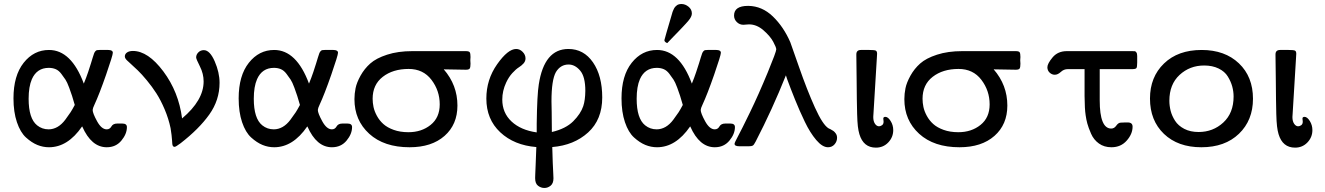

<svg xmlns="http://www.w3.org/2000/svg" viewBox="-20 -726 6575 953"><path d="M46.9 -237.8Q46.9 -350.6 97.4 -414.3Q147.9 -478 223.1 -478Q334 -478 396 -311Q408.2 -340.8 417.5 -368.4Q426.8 -396 431.4 -411.4Q436 -426.8 440.4 -440.9Q444.8 -455.1 447 -460.9Q449.2 -466.8 453.1 -471.4Q457 -476.1 461.4 -477.1Q465.8 -478 474.1 -478H517.1Q540 -478 540 -463.9Q540 -451.7 506.6 -355.2Q473.1 -258.8 448.2 -205.1Q440.4 -189 439.9 -180.2Q439.9 -164.1 461.9 -124Q483.9 -84 509.8 -84Q524.9 -84 533 -98.4Q541 -112.8 562 -112.8H586.9Q609.9 -112.8 609.9 -95.2Q609.9 -61 582.5 -28.1Q555.2 4.9 509.8 4.9Q433.6 4.9 388.2 -98.1H387.2Q316.4 4.9 223.1 4.9Q193.4 4.9 165.3 -6.6Q137.2 -18.1 109.1 -43.5Q81.1 -68.8 64 -119.4Q46.9 -169.9 46.9 -237.8ZM122.1 -235.8Q122.1 -137.7 164.1 -104Q189 -84 221.2 -84Q244.1 -84 265.1 -95.9Q286.1 -107.9 304 -131.8Q321.8 -155.8 330.3 -168.9Q338.9 -182.1 351.1 -205.1Q341.3 -238.3 337.6 -250.2Q334 -262.2 323.5 -290.5Q313 -318.8 304.9 -330.8Q296.9 -342.8 284.4 -359.4Q272 -376 256.6 -382.6Q241.2 -389.2 222.2 -389.2Q163.1 -389.2 138.2 -333Q122.1 -295.9 122.1 -235.8Z M599.6 -445.8Q599.6 -458 610.6 -465.6Q621.6 -473.1 639.6 -473.1Q714.8 -473.1 790.8 -371.6Q866.7 -270 883.8 -138.2Q990.7 -228 990.7 -321.8Q990.7 -359.9 972.2 -396.5Q953.6 -433.1 953.6 -440.9Q953.6 -455.1 964.6 -466.1Q975.6 -477.1 991.7 -477.1Q1021.5 -477.1 1045.7 -421.6Q1069.8 -366.2 1069.8 -314.9Q1069.8 -229 1018.8 -157.5Q967.8 -85.9 876.5 -15.1Q852.5 2.9 846.7 2.9Q841.8 2.9 838.9 -0.5Q835.9 -3.9 835.2 -12Q834.5 -20 834 -29.5Q833.5 -39.1 831.5 -56.2Q829.6 -73.2 826.7 -89.8Q816.9 -136.7 797.4 -182.9Q777.8 -229 756.3 -262.5Q734.9 -295.9 708.7 -327.4Q682.6 -358.9 664.1 -376.5Q645.5 -394 628.2 -409.9Q610.8 -425.8 609.9 -426.8Q599.6 -437 599.6 -445.8Z M1164.6 -237.8Q1164.6 -350.6 1215.1 -414.3Q1265.6 -478 1340.8 -478Q1451.7 -478 1513.7 -311Q1525.9 -340.8 1535.2 -368.4Q1544.4 -396 1549.1 -411.4Q1553.7 -426.8 1558.1 -440.9Q1562.5 -455.1 1564.7 -460.9Q1566.9 -466.8 1570.8 -471.4Q1574.7 -476.1 1579.1 -477.1Q1583.5 -478 1591.8 -478H1634.8Q1657.7 -478 1657.7 -463.9Q1657.7 -451.7 1624.3 -355.2Q1590.8 -258.8 1565.9 -205.1Q1558.1 -189 1557.6 -180.2Q1557.6 -164.1 1579.6 -124Q1601.6 -84 1627.4 -84Q1642.6 -84 1650.6 -98.4Q1658.7 -112.8 1679.7 -112.8H1704.6Q1727.5 -112.8 1727.5 -95.2Q1727.5 -61 1700.2 -28.1Q1672.9 4.9 1627.4 4.9Q1551.3 4.9 1505.9 -98.1H1504.9Q1434.1 4.9 1340.8 4.9Q1311 4.9 1283 -6.6Q1254.9 -18.1 1226.8 -43.5Q1198.7 -68.8 1181.6 -119.4Q1164.6 -169.9 1164.6 -237.8ZM1239.7 -235.8Q1239.7 -137.7 1281.7 -104Q1306.6 -84 1338.9 -84Q1361.8 -84 1382.8 -95.9Q1403.8 -107.9 1421.6 -131.8Q1439.5 -155.8 1448 -168.9Q1456.5 -182.1 1468.8 -205.1Q1459 -238.3 1455.3 -250.2Q1451.7 -262.2 1441.2 -290.5Q1430.7 -318.8 1422.6 -330.8Q1414.6 -342.8 1402.1 -359.4Q1389.6 -376 1374.3 -382.6Q1358.9 -389.2 1339.8 -389.2Q1280.8 -389.2 1255.9 -333Q1239.7 -295.9 1239.7 -235.8Z M1739.3 -233.9Q1739.3 -260.7 1744.9 -288.3Q1750.5 -315.9 1769.5 -350.3Q1788.6 -384.8 1817.9 -410.9Q1847.2 -437 1901.4 -454.6Q1955.6 -472.2 2026.4 -472.2H2292.5Q2307.6 -472.2 2311.5 -466.6Q2315.4 -460.9 2315.4 -442.9Q2315.4 -439.9 2314.9 -435.1Q2314.5 -430.2 2314.5 -427Q2314.5 -423.8 2314.9 -418.5Q2315.4 -413.1 2315.4 -410.2Q2315.4 -392.1 2311.5 -386Q2307.6 -379.9 2292.5 -379.9Q2204.6 -380.9 2182.6 -381.8Q2250.5 -303.7 2250.5 -202.1Q2250.5 -107.9 2186.5 -51.5Q2122.6 4.9 2013.2 4.9Q1886.2 4.9 1812.7 -62Q1739.3 -128.9 1739.3 -233.9ZM1829.6 -235.8Q1829.6 -215.8 1834 -194.8Q1838.4 -173.8 1850.8 -150.9Q1863.3 -127.9 1882.8 -110.4Q1902.3 -92.8 1934.3 -81.3Q1966.3 -69.8 2007.3 -69.8Q2072.3 -69.8 2117.4 -106Q2162.6 -142.1 2162.6 -208Q2162.6 -275.9 2121.6 -329.8Q2080.6 -383.8 2008.3 -383.8Q1930.2 -383.8 1879.9 -344.7Q1829.6 -305.7 1829.6 -235.8Z M2394 -236.8Q2394 -331.1 2447.5 -407Q2501 -482.9 2542 -482.9Q2560.1 -482.9 2574.2 -468.5Q2588.4 -454.1 2588.4 -436Q2588.4 -421.9 2578.4 -410.9Q2568.4 -399.9 2554.7 -391.4Q2541 -382.8 2523.2 -363.5Q2505.4 -344.2 2492.2 -315.9Q2473.1 -274.9 2473.1 -231.9Q2473.1 -166 2519 -123Q2564.9 -80.1 2644 -68.8V-112.8Q2646 -256.8 2654.3 -307.1Q2681.2 -482.9 2801.3 -482.9Q2877.4 -482.9 2923.3 -416.5Q2969.2 -350.1 2969.2 -242.2Q2969.2 -132.3 2899.2 -68.6Q2829.1 -4.9 2721.2 3.9Q2722.2 45.9 2723.6 81.5Q2725.1 117.2 2726.1 134.5Q2727.1 151.9 2727.1 159.2Q2727.1 184.1 2713.1 195.6Q2699.2 207 2682.1 207Q2665 207 2650.6 196Q2636.2 185.1 2636.2 158.2Q2636.2 152.3 2636.7 140.6Q2637.2 128.9 2638.7 93Q2640.1 57.1 2642.1 3.9Q2532.2 -4.9 2463.1 -69.3Q2394 -133.8 2394 -236.8ZM2717.3 -223.1Q2717.3 -216.3 2718.3 -170.2Q2719.2 -124 2719.2 -70.8Q2788.1 -86.9 2825.2 -124Q2862.3 -161.1 2875 -199.2Q2884.8 -229 2885.3 -274.9Q2885.3 -345.7 2859.6 -375.7Q2834 -405.8 2802.2 -405.8Q2762.2 -405.8 2739.3 -368.2Q2717.3 -329.1 2717.3 -223.1Z M3064.9 -237.8Q3064.9 -350.6 3115.5 -414.3Q3166 -478 3241.2 -478Q3352.1 -478 3414.1 -311Q3426.3 -340.8 3435.5 -368.4Q3444.8 -396 3449.5 -411.4Q3454.1 -426.8 3458.5 -440.9Q3462.9 -455.1 3465.1 -460.9Q3467.3 -466.8 3471.2 -471.4Q3475.1 -476.1 3479.5 -477.1Q3483.9 -478 3492.2 -478H3535.2Q3558.1 -478 3558.1 -463.9Q3558.1 -451.7 3524.7 -355.2Q3491.2 -258.8 3466.3 -205.1Q3458.5 -189 3458 -180.2Q3458 -164.1 3480 -124Q3502 -84 3527.8 -84Q3543 -84 3551 -98.4Q3559.1 -112.8 3580.1 -112.8H3605Q3627.9 -112.8 3627.9 -95.2Q3627.9 -61 3600.6 -28.1Q3573.2 4.9 3527.8 4.9Q3451.7 4.9 3406.2 -98.1H3405.3Q3334.5 4.9 3241.2 4.9Q3211.4 4.9 3183.3 -6.6Q3155.3 -18.1 3127.2 -43.5Q3099.1 -68.8 3082 -119.4Q3064.9 -169.9 3064.9 -237.8ZM3140.1 -235.8Q3140.1 -137.7 3182.1 -104Q3207 -84 3239.3 -84Q3262.2 -84 3283.2 -95.9Q3304.2 -107.9 3322 -131.8Q3339.8 -155.8 3348.4 -168.9Q3356.9 -182.1 3369.1 -205.1Q3359.4 -238.3 3355.7 -250.2Q3352.1 -262.2 3341.6 -290.5Q3331.1 -318.8 3323 -330.8Q3314.9 -342.8 3302.5 -359.4Q3290 -376 3274.7 -382.6Q3259.3 -389.2 3240.2 -389.2Q3181.2 -389.2 3156.2 -333Q3140.1 -295.9 3140.1 -235.8ZM3277.8 -526.9Q3277.8 -529.8 3316.9 -662.1L3317.9 -666Q3318.8 -668.9 3320.1 -671.4Q3321.3 -673.8 3323.2 -678.5Q3325.2 -683.1 3327.1 -686.5Q3329.1 -689.9 3332.5 -693.4Q3335.9 -696.8 3340.1 -700Q3344.2 -703.1 3350.1 -704.6Q3356 -706.1 3362.3 -706.1Q3381.3 -706.1 3397.7 -692.6Q3414.1 -679.2 3414.1 -659.2Q3414.1 -655.3 3413.1 -651.1Q3412.1 -647 3409.7 -642.1Q3407.2 -637.2 3404.5 -633.1Q3401.9 -628.9 3395.5 -621.3Q3389.2 -613.8 3383.5 -607.9Q3377.9 -602.1 3367.4 -590.6Q3356.9 -579.1 3347.4 -569.6Q3337.9 -560.1 3322 -543.5Q3306.2 -526.9 3292 -512.2L3287.1 -514.2Q3282.2 -517.1 3280 -520Q3277.8 -522.9 3277.8 -526.9Z M3623.5 -648.9Q3623.5 -696.8 3692.9 -696.8H3694.8Q3762.7 -695.8 3816.2 -644.3Q3869.6 -592.8 3902.8 -516.1Q3905.8 -509.3 3945.8 -394Q3985.8 -278.8 4024.9 -192.4Q4064 -106 4092.8 -88.9Q4093.8 -88.9 4102.3 -84.5Q4110.8 -80.1 4116.7 -75.9Q4122.6 -71.8 4128.7 -63Q4134.8 -54.2 4134.8 -42Q4134.8 -23.9 4122.3 -9.5Q4109.9 4.9 4089.8 4.9Q4062 4.9 4031.5 -31Q4001 -66.9 3974.9 -121.3Q3948.7 -175.8 3926.3 -231.4Q3903.8 -287.1 3886.7 -334Q3882.8 -346.2 3880.9 -352.1Q3813 -182.1 3731 -23.9Q3722.2 -6.8 3716.6 -3.4Q3710.9 0 3696.8 0H3649.9Q3626 0 3626 -12.2Q3626 -18.1 3643.3 -50Q3660.6 -82 3702.6 -168.5Q3744.6 -254.9 3791 -367.2Q3833 -469.2 3833 -481Q3833 -490.7 3817.9 -518.8Q3802.7 -546.9 3769.3 -575.9Q3735.8 -605 3697.8 -605Q3691.9 -605 3682.9 -604Q3673.8 -603 3669.9 -603Q3650.9 -603 3637.2 -616.5Q3623.5 -629.9 3623.5 -648.9Z M4230.5 -450.2V-456.1Q4230.5 -478 4253.4 -478Q4253.4 -478 4295.4 -478Q4319.3 -478 4326.4 -475.1Q4333.5 -472.2 4333.5 -459Q4333.5 -457 4333 -451.4Q4332.5 -445.8 4332.5 -441.9L4315.4 -160.2Q4315.4 -158.2 4314.9 -153.1Q4314.5 -147.9 4314.5 -145Q4314.5 -124 4323 -111.6Q4331.5 -99.1 4343.3 -99.1Q4350.1 -99.1 4357.9 -104.5Q4365.7 -109.9 4365.7 -122.1Q4365.7 -125 4365 -129.9Q4364.3 -134.8 4364.3 -137.2Q4364.3 -146 4374.5 -146Q4387.7 -146 4400.6 -125.5Q4413.6 -105 4413.6 -80.1Q4413.6 -44.9 4388.9 -19Q4364.3 6.8 4327.6 6.8Q4265.6 6.8 4245.6 -60.1Q4240.7 -76.2 4238 -99.1Q4235.4 -122.1 4234.4 -160.2Q4233.4 -198.2 4232.9 -233.6Q4232.4 -269 4231.9 -333.7Q4231.4 -398.4 4230.5 -450.2Z M4468.8 -233.9Q4468.8 -260.7 4474.4 -288.3Q4480 -315.9 4499 -350.3Q4518.1 -384.8 4547.4 -410.9Q4576.7 -437 4630.9 -454.6Q4685.1 -472.2 4755.9 -472.2H5022Q5037.1 -472.2 5041 -466.6Q5044.9 -460.9 5044.9 -442.9Q5044.9 -439.9 5044.4 -435.1Q5043.9 -430.2 5043.9 -427Q5043.9 -423.8 5044.4 -418.5Q5044.9 -413.1 5044.9 -410.2Q5044.9 -392.1 5041 -386Q5037.1 -379.9 5022 -379.9Q4934.1 -380.9 4912.1 -381.8Q4980 -303.7 4980 -202.1Q4980 -107.9 4916 -51.5Q4852.1 4.9 4742.7 4.9Q4615.7 4.9 4542.2 -62Q4468.8 -128.9 4468.8 -233.9ZM4559.1 -235.8Q4559.1 -215.8 4563.5 -194.8Q4567.9 -173.8 4580.3 -150.9Q4592.8 -127.9 4612.3 -110.4Q4631.8 -92.8 4663.8 -81.3Q4695.8 -69.8 4736.8 -69.8Q4801.8 -69.8 4846.9 -106Q4892.1 -142.1 4892.1 -208Q4892.1 -275.9 4851.1 -329.8Q4810.1 -383.8 4737.8 -383.8Q4659.7 -383.8 4609.4 -344.7Q4559.1 -305.7 4559.1 -235.8Z M5178.7 -392.1Q5178.7 -410.2 5204.6 -441.2Q5230.5 -472.2 5275.4 -472.2H5598.6Q5609.9 -472.2 5613.3 -471.7Q5616.7 -471.2 5620.6 -465.6Q5624.5 -460 5624.5 -448.2V-416Q5624.5 -393.1 5620.6 -387.9Q5616.7 -382.8 5597.7 -382.8H5438.5V-228Q5438.5 -87.9 5495.6 -87.9Q5510.7 -87.9 5520.5 -102.1Q5530.3 -116.2 5541.5 -117.2Q5549.3 -118.2 5564.5 -118.2H5577.6Q5601.6 -118.2 5601.6 -97.2Q5601.6 -61 5572.5 -28.1Q5543.5 4.9 5496.6 4.9Q5460.4 4.9 5434.6 -13.7Q5408.7 -32.2 5395.5 -62.5Q5382.3 -92.8 5377 -112.8Q5371.6 -132.8 5368.7 -153.8Q5363.8 -184.6 5363.3 -249V-382.8H5279.3Q5260.3 -382.8 5245.4 -368.9Q5230.5 -355 5215.3 -355Q5201.2 -355 5189.9 -365.5Q5178.7 -376 5178.7 -392.1Z M5688 -236.8Q5688 -343.8 5757.6 -410.9Q5827.1 -478 5944.3 -478Q6059.6 -478 6129.4 -411.6Q6199.2 -345.2 6199.2 -235.8Q6199.2 -128.9 6129.6 -62Q6060.1 4.9 5942.9 4.9Q5826.7 4.9 5757.3 -61.5Q5688 -127.9 5688 -236.8ZM5784.2 -226.1Q5784.2 -201.2 5790.5 -176Q5796.9 -150.9 5812.5 -126.5Q5828.1 -102.1 5858.2 -86.4Q5888.2 -70.8 5929.2 -70.8Q6001 -70.8 6052 -117.9Q6103 -165 6103 -247.1Q6103 -272 6096.2 -296.9Q6089.4 -321.8 6074.2 -346.4Q6059.1 -371.1 6028.6 -386Q5998 -400.9 5957 -400.9Q5885.3 -400.9 5834.7 -354Q5784.2 -307.1 5784.2 -226.1Z M6311 -450.2V-456.1Q6311 -478 6334 -478Q6334 -478 6376 -478Q6399.9 -478 6407 -475.1Q6414.1 -472.2 6414.1 -459Q6414.1 -457 6413.6 -451.4Q6413.1 -445.8 6413.1 -441.9L6396 -160.2Q6396 -158.2 6395.5 -153.1Q6395 -147.9 6395 -145Q6395 -124 6403.6 -111.6Q6412.1 -99.1 6423.8 -99.1Q6430.7 -99.1 6438.5 -104.5Q6446.3 -109.9 6446.3 -122.1Q6446.3 -125 6445.6 -129.9Q6444.8 -134.8 6444.8 -137.2Q6444.8 -146 6455.1 -146Q6468.3 -146 6481.2 -125.5Q6494.1 -105 6494.1 -80.1Q6494.1 -44.9 6469.5 -19Q6444.8 6.8 6408.2 6.8Q6346.2 6.8 6326.2 -60.1Q6321.3 -76.2 6318.6 -99.1Q6315.9 -122.1 6314.9 -160.2Q6314 -198.2 6313.5 -233.6Q6313 -269 6312.5 -333.7Q6312 -398.4 6311 -450.2Z"/></svg>

Font: CMU Concrete
Style: Bold
Weight: 700
Version: Version 0.7.0